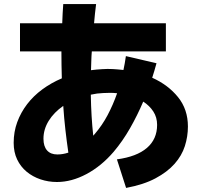

<svg xmlns="http://www.w3.org/2000/svg" viewBox="-20 -805 980 941"><path d="M285 -691Q286 -715 287 -738.5Q288 -762 290 -785H451Q448 -762 445.5 -738.5Q443 -715 441 -691H793V-553H430Q428 -530 427.5 -507Q427 -484 426 -461Q440 -463 453 -464Q466 -465 480 -466Q507 -468 533 -466.5Q559 -465 585 -462Q592 -494 597 -530L747 -495Q737 -458 726 -424Q804 -389 852.5 -329Q901 -269 901 -185Q901 -136 886 -89Q871 -42 835.5 -2Q800 38 742 69Q684 100 598 116L553 -24Q650 -37 700 -80Q750 -123 750 -193Q750 -230 731.5 -258.5Q713 -287 682 -307Q653 -239 617 -176Q581 -113 537 -61Q477 9 404 48Q331 87 259 87Q217 87 178.5 74Q140 61 110.5 36.5Q81 12 64 -23.5Q47 -59 47 -105Q47 -159 64.5 -206.5Q82 -254 113 -294.5Q144 -335 187.5 -367Q231 -399 283 -421Q282 -454 281.5 -487.5Q281 -521 281 -553H78V-691ZM193 -125Q193 -88 210.5 -68Q228 -48 261 -48Q288 -48 315 -57Q307 -112 300.5 -169Q294 -226 290 -286Q244 -254 218.5 -212.5Q193 -171 193 -125ZM445 -149Q481 -191 507.5 -241Q534 -291 554 -348Q537 -350 520 -350Q503 -350 486 -349Q456 -348 425 -341Q427 -231 437 -140Z"/></svg>

Font: OA Gothic ExtraBold
Style: Regular
Weight: 800
Designer: Choi Chi-young, Lee Jaesang, Lee Juhyun, Han Dohee
Foundry: DDUNGSANG CORP.
Version: Version 1.000;Build 20210203